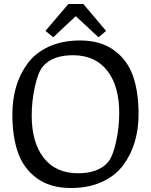

<svg xmlns="http://www.w3.org/2000/svg" viewBox="-20 -933 757 963"><path d="M323 -913H398L512 -778L474 -746L360 -852L247 -746L208 -778ZM675 -360Q675 -286 656 -221.5Q637 -157 597.5 -104Q558 -51 491 -20.5Q424 10 335 10Q232 10 165 -39Q98 -88 70 -168Q42 -248 42 -360Q42 -434 61 -498.5Q80 -563 119.5 -616Q159 -669 226 -699.5Q293 -730 382 -730Q485 -730 552 -681Q619 -632 647 -552Q675 -472 675 -360ZM346 -656Q244 -656 196 -601Q171 -572 155 -498.5Q139 -425 139 -354Q139 -218 199.5 -141Q260 -64 371 -64Q473 -64 521 -119Q546 -148 562 -221.5Q578 -295 578 -366Q578 -502 517.5 -579Q457 -656 346 -656Z"/></svg>

Font: Enriqueta
Style: Regular
Weight: 400
Designer: Viviana Monsalve, Gustavo Ibarra
Foundry: Viviana Monsalve, Gustavo Ibarra
Version: Version 1.002